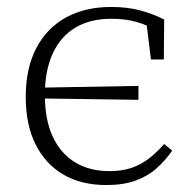

<svg xmlns="http://www.w3.org/2000/svg" viewBox="-20 -520 557 552"><path d="M286 12Q213 12 161.5 -18.5Q110 -49 82 -105.5Q54 -162 54 -241Q54 -324 84.5 -382Q115 -440 170 -470Q225 -500 299 -500Q347 -500 383.5 -490Q420 -480 452 -464L451 -349H414L400 -462L431 -432Q401 -449 370.5 -457.5Q340 -466 300 -466Q239 -466 196.5 -440.5Q154 -415 131.5 -366Q109 -317 109 -247Q109 -176 131.5 -127.5Q154 -79 195.5 -53.5Q237 -28 295 -28Q331 -28 358.5 -37.5Q386 -47 408.5 -64.5Q431 -82 452 -106L475 -87Q455 -58 429.5 -35.5Q404 -13 369 -0.5Q334 12 286 12ZM93 -237V-268L378 -273V-233Z"/></svg>

Font: Source Serif 4 Light
Style: Regular
Weight: 300
Designer: Frank Grießhammer
Foundry: Adobe Systems Incorporated
Version: Version 4.004;hotconv 1.0.116;makeotfexe 2.5.65601